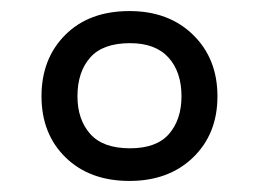

<svg xmlns="http://www.w3.org/2000/svg" viewBox="-20 -744 468 347"><path d="M214 -417Q142 -417 98.5 -459.5Q55 -502 55 -570Q55 -638 98 -681Q141 -724 214 -724Q285 -724 329 -681Q373 -638 373 -570Q373 -502 329 -459.5Q285 -417 214 -417ZM215 -476Q263 -476 285.5 -502Q308 -528 308 -570Q308 -614 284.5 -640Q261 -666 215 -666Q166 -666 143 -640Q120 -614 120 -570Q120 -528 143 -502Q166 -476 215 -476Z"/></svg>

Font: Noto Sans Chorasmian
Style: Regular
Weight: 400
Designer: Federico Parra Barrios
Foundry: Google LLC
Version: Version 1.004; ttfautohint (v1.8.4.7-5d5b)